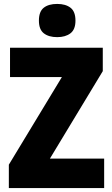

<svg xmlns="http://www.w3.org/2000/svg" viewBox="-20 -957 572 977"><path d="M510 0H25V-119L295 -565H31V-714H503V-595L234 -150H510ZM271 -937Q314 -937 339 -917.5Q364 -898 364 -852Q364 -807 338.5 -787.5Q313 -768 271 -768Q228 -768 203 -787.5Q178 -807 178 -852Q178 -898 202.5 -917.5Q227 -937 271 -937Z"/></svg>

Font: Noto Sans Oriya Cond Blk
Style: Regular
Weight: 900
Width: 3
Designer: Amélie Bonet and Sol Matas
Foundry: Google LLC
Version: Version 2.006; ttfautohint (v1.8.4.7-5d5b)